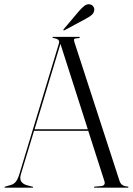

<svg xmlns="http://www.w3.org/2000/svg" viewBox="-20 -871 616 891"><path d="M133.5 -2.5Q133.5 0 131 0H3.5Q1 0 1 -2.5Q1 -4.5 4 -5L31.5 -13Q42.5 -16 52.2 -26.5Q62 -37 70.5 -65L253 -668Q256.5 -678.5 251.5 -685Q246.5 -691.5 229.5 -694Q223 -696 223 -697.5Q223 -700 227 -700H347.5Q350.5 -700 350.5 -697.5Q350.5 -695.5 345 -694Q327.5 -693.5 324.8 -690Q322 -686.5 325 -676.5L535 -30.5Q543 -6.5 572.5 -5.5Q576 -4.5 576 -2.5Q576 0 573 0H419Q416 0 416 -2.5Q416 -4 420 -5L450.5 -7.5Q471.5 -10.5 464 -32L389.5 -264H138L77.5 -64.5Q70 -40.5 79 -28Q88 -15.5 108 -10.5L130 -5Q133.5 -4.5 133.5 -2.5ZM140.5 -271H387.5L260.5 -667.5ZM346.5 -819.5Q360 -835 371.5 -843.8Q383 -852.5 395 -851Q406.5 -850 412.5 -841.5Q418.5 -833 417.5 -824.5Q416 -810 404.5 -800.8Q393 -791.5 377.5 -783.5L280 -731Q276 -728.5 274.5 -730.5Q273 -733 276 -736Z"/></svg>

Font: Fraunces 144pt S000 Light
Style: Regular
Weight: 300
Version: Version 1.000; ttfautohint (v1.8.3)